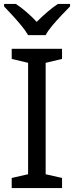

<svg xmlns="http://www.w3.org/2000/svg" viewBox="-20 -964 379 984"><path d="M298 0H40V-52L124 -71V-642L40 -662V-714H298V-662L214 -642V-71L298 -52ZM124 -784Q111 -807 89 -833.5Q67 -860 43 -886Q19 -912 1 -931V-944H61Q87 -927 115 -903Q143 -879 168 -852Q195 -879 223 -903Q251 -927 277 -944H339V-931Q320 -912 295.5 -886Q271 -860 248.5 -833.5Q226 -807 214 -784Z"/></svg>

Font: Noto Sans Ambassadori
Style: Regular
Weight: 400
Designer: Monotype Design Team
Foundry: Monotype Imaging Inc.
Version: Version 2.013